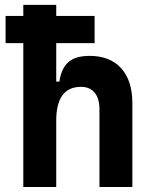

<svg xmlns="http://www.w3.org/2000/svg" viewBox="-20 -752 626 772"><path d="M2.4 -578.6V-688H360.4V-578.6ZM379.9 0V-312.5Q379.9 -355.9 360.6 -379.4Q341.3 -402.8 305.5 -402.8Q206.1 -402.8 206.1 -266.6L175.8 -423.8H218.8Q226.1 -476.1 254.4 -501.7Q282.7 -527.3 340.3 -527.3Q422.4 -527.3 467.3 -477.5Q512.2 -427.7 512.2 -336.9V0ZM73.7 0V-732.4H206.1V0Z"/></svg>

Font: Cascadia Code
Style: Regular
Weight: 400
Monospace: yes
Designer: Aaron Bell
Foundry: Saja Typeworks
Version: Version 2106.017